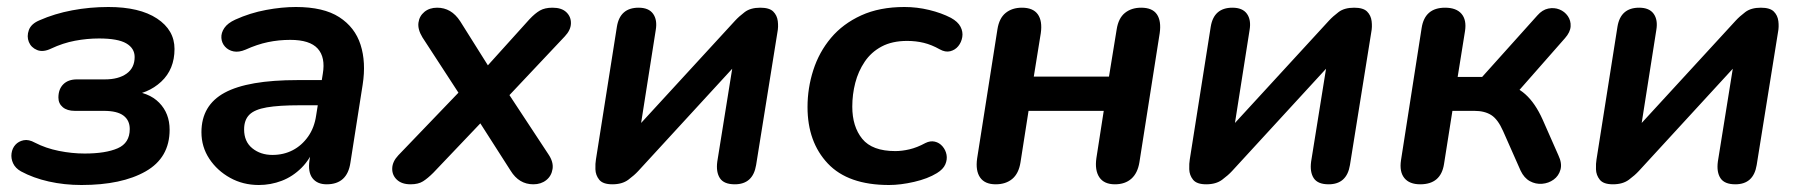

<svg xmlns="http://www.w3.org/2000/svg" viewBox="-20 -519 5146 549"><path d="M213 10Q164 10 119.5 0Q75 -10 40 -29Q24 -38 17.5 -52Q11 -66 13 -80.5Q15 -95 24 -105Q33 -115 47.5 -118Q62 -121 80 -111Q111 -95 148.5 -87.5Q186 -80 222 -80Q282 -80 316.5 -95Q351 -110 351 -150Q351 -175 333 -188.5Q315 -202 277 -202H194Q172 -202 159.5 -212.5Q147 -223 147 -240Q147 -264 161 -278Q175 -292 200 -292H280Q319 -292 342 -308.5Q365 -325 365 -356Q365 -381 341 -395Q317 -409 263 -409Q229 -409 194.5 -402.5Q160 -396 126 -380Q103 -369 86 -376Q69 -383 62.5 -399Q56 -415 62.5 -433Q69 -451 93 -461Q136 -480 186.5 -489.5Q237 -499 290 -499Q379 -499 429 -466Q479 -433 479 -379Q479 -321 441 -285.5Q403 -250 344 -245L350 -259Q405 -256 435 -225.5Q465 -195 465 -148Q465 -68 396.5 -29Q328 10 213 10Z M720 10Q675 10 638 -10.5Q601 -31 578.5 -65Q556 -99 556 -141Q556 -218 622.5 -254Q689 -290 831 -290H911L900 -218H837Q778 -218 743 -212Q708 -206 693 -191Q678 -176 678 -149Q678 -114 701.5 -95Q725 -76 759 -76Q791 -76 817 -89.5Q843 -103 861 -128.5Q879 -154 884 -189L903 -308Q911 -355 888.5 -380Q866 -405 810 -405Q777 -405 746 -398.5Q715 -392 682 -377Q663 -369 648 -372Q633 -375 623.5 -385.5Q614 -396 613 -410.5Q612 -425 621.5 -439Q631 -453 653 -463Q695 -482 740.5 -490.5Q786 -499 826 -499Q905 -499 950 -470Q995 -441 1011 -391Q1027 -341 1017 -277L982 -54Q973 8 914 8Q887 8 873.5 -9.5Q860 -27 865 -61L875 -124L882 -104Q868 -65 842.5 -39.5Q817 -14 785.5 -2Q754 10 720 10Z M1154 8Q1129 8 1115 -5Q1101 -18 1101.5 -37.5Q1102 -57 1119 -75L1312 -276L1311 -223L1188 -412Q1174 -435 1176.5 -454Q1179 -473 1193.5 -485Q1208 -497 1230 -497Q1250 -497 1266.5 -487.5Q1283 -478 1296 -458L1389 -310H1355L1494 -464Q1510 -481 1524 -489Q1538 -497 1560 -497Q1586 -497 1599.5 -484Q1613 -471 1612.5 -452Q1612 -433 1595 -415L1415 -224V-280L1548 -78Q1563 -56 1560 -36Q1557 -16 1542 -4Q1527 8 1505 8Q1464 8 1440 -31L1337 -192L1377 -191L1219 -25Q1203 -9 1189.5 -0.5Q1176 8 1154 8Z M1731 8Q1704 8 1693.5 -5Q1683 -18 1682.5 -35Q1682 -52 1684 -63L1744 -443Q1753 -497 1806 -497Q1835 -497 1847.5 -479.5Q1860 -462 1855 -433L1807 -128H1777L2082 -460Q2093 -472 2109.5 -484.5Q2126 -497 2154 -497Q2180 -497 2191 -486Q2202 -475 2204 -458.5Q2206 -442 2203 -427L2142 -47Q2133 8 2081 8Q2050 8 2038.5 -9.5Q2027 -27 2031 -57L2080 -362H2110L1805 -30Q1794 -18 1776.5 -5Q1759 8 1731 8Z M2522 10Q2405 10 2347 -51.5Q2289 -113 2289 -213Q2289 -267 2305.5 -318.5Q2322 -370 2356 -410.5Q2390 -451 2442.5 -475Q2495 -499 2566 -499Q2602 -499 2637 -490.5Q2672 -482 2699 -468Q2719 -457 2726.5 -442.5Q2734 -428 2731.5 -413Q2729 -398 2720 -387Q2711 -376 2697 -372.5Q2683 -369 2667 -378Q2644 -391 2621.5 -396.5Q2599 -402 2574 -402Q2531 -402 2501 -386Q2471 -370 2452.5 -342.5Q2434 -315 2425.5 -282Q2417 -249 2417 -214Q2417 -157 2445.5 -122Q2474 -87 2540 -87Q2559 -87 2580.5 -92Q2602 -97 2626 -110Q2640 -117 2653 -114Q2666 -111 2675 -100.5Q2684 -90 2686.5 -76.5Q2689 -63 2683 -49Q2677 -35 2659 -24Q2633 -8 2594 1Q2555 10 2522 10Z M2827 8Q2796 8 2782.5 -11.5Q2769 -31 2774 -66L2832 -435Q2837 -467 2855.5 -482Q2874 -497 2902 -497Q2934 -497 2947.5 -478Q2961 -459 2956 -424L2936 -300H3151L3173 -435Q3178 -467 3196.5 -482Q3215 -497 3243 -497Q3275 -497 3288 -478Q3301 -459 3296 -424L3238 -55Q3233 -24 3215 -8Q3197 8 3168 8Q3137 8 3123.5 -12Q3110 -32 3115 -67L3136 -202H2921L2898 -55Q2893 -23 2874.5 -7.5Q2856 8 2827 8Z M3429 8Q3402 8 3391.5 -5Q3381 -18 3380.5 -35Q3380 -52 3382 -63L3442 -443Q3451 -497 3504 -497Q3533 -497 3545.5 -479.5Q3558 -462 3553 -433L3505 -128H3475L3780 -460Q3791 -472 3807.5 -484.5Q3824 -497 3852 -497Q3878 -497 3889 -486Q3900 -475 3902 -458.5Q3904 -442 3901 -427L3840 -47Q3831 8 3779 8Q3748 8 3736.5 -9.5Q3725 -27 3729 -57L3778 -362H3808L3503 -30Q3492 -18 3474.5 -5Q3457 8 3429 8Z M4041 8Q4010 8 3995.5 -10Q3981 -28 3986 -61L4045 -439Q4054 -497 4112 -497Q4144 -497 4159 -479.5Q4174 -462 4169 -430L4148 -299H4218L4376 -475Q4390 -491 4407 -494.5Q4424 -498 4439 -492Q4454 -486 4463 -473Q4472 -460 4471 -443.5Q4470 -427 4455 -410L4309 -244L4276 -279Q4313 -275 4341.5 -249.5Q4370 -224 4391 -177L4436 -75Q4447 -52 4442 -34Q4437 -16 4422.5 -5.5Q4408 5 4389.5 6.5Q4371 8 4354.5 -1Q4338 -10 4328 -31L4278 -144Q4263 -178 4244 -190Q4225 -202 4196 -202H4133L4109 -50Q4100 8 4041 8Z M4592 8Q4565 8 4554.5 -5Q4544 -18 4543.5 -35Q4543 -52 4545 -63L4605 -443Q4614 -497 4667 -497Q4696 -497 4708.5 -479.5Q4721 -462 4716 -433L4668 -128H4638L4943 -460Q4954 -472 4970.5 -484.5Q4987 -497 5015 -497Q5041 -497 5052 -486Q5063 -475 5065 -458.5Q5067 -442 5064 -427L5003 -47Q4994 8 4942 8Q4911 8 4899.5 -9.5Q4888 -27 4892 -57L4941 -362H4971L4666 -30Q4655 -18 4637.5 -5Q4620 8 4592 8Z"/></svg>

Font: Nunito Variable Extra Light
Style: Italic
Weight: 200
Italic angle: -9°
Designer: Vernon Adams
Foundry: Vernon Adams
Version: Version 3.602